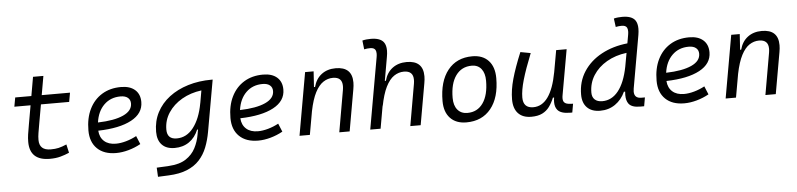

<svg xmlns="http://www.w3.org/2000/svg" viewBox="-52 -1044 6549 1578"><g transform="rotate(-5 3222.5 -254.5)"><path d="M324.2 9.8Q158.7 9.8 158.7 -144.5Q158.7 -175.8 163.1 -205.3Q167.5 -234.9 176.8 -287.1L204.1 -442.4H70.3L84 -517.6H217.3L244.6 -673.8H330.1L302.7 -517.6H536.1L522.5 -442.4H289.6L262.2 -287.1Q253.4 -236.8 248.8 -209.2Q244.1 -181.6 244.1 -152.8Q244.1 -66.9 338.4 -66.9Q375 -66.9 402.8 -73.2Q430.7 -79.6 469.2 -96.2L484.9 -26.4Q450.7 -11.2 412.1 -0.7Q373.5 9.8 324.2 9.8Z M875.5 -66.9Q914.6 -66.9 959.7 -79.6Q1004.9 -92.3 1046.4 -114.7L1074.7 -46.4Q1027.3 -20 973.9 -5.1Q920.4 9.8 871.1 9.8Q771.5 9.8 715.6 -44.4Q659.7 -98.6 659.7 -194.8Q659.7 -296.4 696.3 -370.8Q732.9 -445.3 799.8 -486.3Q866.7 -527.3 957 -527.3Q1030.8 -527.3 1072 -491.2Q1113.3 -455.1 1113.3 -390.6Q1113.3 -295.9 1014.9 -243.2Q916.5 -190.4 740.2 -186Q744.1 -129.9 779.5 -98.4Q814.9 -66.9 875.5 -66.9ZM743.7 -253.4Q879.4 -257.3 953.6 -291.3Q1027.8 -325.2 1027.8 -385.7Q1027.8 -416 1006.8 -433.3Q985.8 -450.7 946.8 -450.7Q864.3 -450.7 810.3 -397.7Q756.3 -344.7 743.7 -253.4Z M1196.3 234.4 1192.4 158.7 1293.9 153.3Q1381.3 148.4 1434.1 113.8Q1486.8 79.1 1513.7 26.9Q1540.5 -25.4 1550.3 -82.5L1557.6 -124H1550.3Q1523.9 -59.6 1473.6 -24.7Q1423.3 10.3 1354 10.3Q1286.1 10.3 1249.5 -27.6Q1212.9 -65.4 1212.9 -135.3Q1212.9 -223.1 1250 -294.7Q1287.1 -366.2 1353.8 -417Q1420.4 -467.8 1509.8 -495.1Q1599.1 -522.5 1704.1 -522.5H1713.4L1638.2 -98.1Q1626 -29.3 1603 28.8Q1580.1 86.9 1540 130.9Q1500 174.8 1437.5 200.7Q1375 226.6 1284.2 230.5ZM1613.3 -441.9Q1523.4 -430.2 1452.1 -389.2Q1380.9 -348.1 1339.6 -285.4Q1298.3 -222.7 1298.3 -146Q1298.3 -66.4 1377.9 -66.4Q1459.5 -66.4 1515.6 -138.9Q1571.8 -211.4 1594.7 -336.9L1596.2 -343.8Z M2047.4 -66.9Q2086.4 -66.9 2131.6 -79.6Q2176.8 -92.3 2218.3 -114.7L2246.6 -46.4Q2199.2 -20 2145.8 -5.1Q2092.3 9.8 2043 9.8Q1943.4 9.8 1887.5 -44.4Q1831.5 -98.6 1831.5 -194.8Q1831.5 -296.4 1868.2 -370.8Q1904.8 -445.3 1971.7 -486.3Q2038.6 -527.3 2128.9 -527.3Q2202.6 -527.3 2243.9 -491.2Q2285.2 -455.1 2285.2 -390.6Q2285.2 -295.9 2186.8 -243.2Q2088.4 -190.4 1912.1 -186Q1916 -129.9 1951.4 -98.4Q1986.8 -66.9 2047.4 -66.9ZM1915.5 -253.4Q2051.3 -257.3 2125.5 -291.3Q2199.7 -325.2 2199.7 -385.7Q2199.7 -416 2178.7 -433.3Q2157.7 -450.7 2118.7 -450.7Q2036.1 -450.7 1982.2 -397.7Q1928.2 -344.7 1915.5 -253.4Z M2384.3 0 2475.6 -517.6H2545.9L2537.6 -388.7H2546.4Q2564 -455.1 2611.6 -491.2Q2659.2 -527.3 2728 -527.3Q2863.8 -527.3 2863.8 -398.4Q2863.8 -372.1 2857.9 -340.3L2797.9 0H2712.4L2772.5 -344.2Q2775.4 -361.8 2775.4 -377Q2775.4 -450.7 2698.7 -450.7Q2656.2 -450.7 2619.1 -426.3Q2582 -401.9 2552.7 -345.5Q2523.4 -289.1 2503.9 -192.9L2469.7 0Z M3298.3 0 3358.4 -344.2Q3361.3 -361.8 3361.3 -377Q3361.3 -450.7 3284.7 -450.7Q3240.7 -450.7 3202.6 -425Q3164.6 -399.4 3135 -340.1Q3105.5 -280.8 3085.9 -179.2L3087.9 -196.8L3053.2 0H2967.8L3071.8 -587.9Q3074.7 -604.5 3074.7 -617.2Q3074.7 -636.7 3068.4 -647.9Q3057.6 -667 3025.9 -667Q3013.7 -667 3001 -665.8Q2988.3 -664.6 2975.6 -661.6L2967.3 -734.9Q2984.4 -739.3 3001.7 -741Q3019 -742.7 3036.6 -742.7Q3114.3 -742.7 3143.1 -704.6Q3161.6 -679.7 3161.6 -635.3Q3161.6 -611.8 3156.2 -583L3122.1 -388.7H3130.9Q3148.4 -455.1 3196.5 -491.2Q3244.6 -527.3 3314 -527.3Q3449.7 -527.3 3449.7 -398.4Q3449.7 -372.1 3443.8 -340.3L3383.8 0Z M3760.7 9.8Q3675.8 9.8 3627.9 -40.8Q3580.1 -91.3 3580.1 -181.2Q3580.1 -344.2 3653.1 -435.8Q3726.1 -527.3 3855.5 -527.3Q3940.9 -527.3 3988.8 -475.8Q4036.6 -424.3 4036.6 -331.5Q4036.6 -170.9 3963.6 -80.6Q3890.6 9.8 3760.7 9.8ZM3775.9 -66.9Q3858.4 -66.9 3904.8 -133.1Q3951.2 -199.2 3951.2 -317.4Q3951.2 -379.9 3923.1 -415.3Q3895 -450.7 3844.2 -450.7Q3760.3 -450.7 3712.6 -384.5Q3665 -318.4 3665 -200.2Q3665 -137.2 3694.6 -102.1Q3724.1 -66.9 3775.9 -66.9Z M4296.4 10.3Q4226.1 10.3 4188.2 -30Q4150.4 -70.3 4150.4 -145Q4150.4 -222.2 4175.8 -313Q4201.2 -403.8 4252.4 -527.3L4336.4 -511.7Q4284.7 -382.3 4260.3 -297.4Q4235.8 -212.4 4235.8 -153.8Q4235.8 -66.4 4319.3 -66.4Q4463.9 -66.4 4514.6 -336.9V-336.4L4546.9 -517.6H4633.3L4567.4 -146Q4564.5 -130.9 4564.5 -119.1Q4564.5 -97.2 4573.7 -85.9Q4587.4 -68.4 4630.4 -67.4L4647 -66.9L4634.3 4.9H4617.2Q4539.1 4.9 4512.2 -29.3Q4492.7 -53.2 4492.7 -94.2Q4492.7 -111.3 4496.1 -130.9H4486.3Q4469.2 -88.9 4446 -57.1Q4422.9 -25.4 4387 -7.6Q4351.1 10.3 4296.4 10.3Z M4864.7 10.3Q4795.4 10.3 4757.3 -27.8Q4719.2 -65.9 4719.2 -135.3Q4719.2 -242.7 4772.9 -325.2Q4826.7 -407.7 4920.4 -458.5Q5014.2 -509.3 5134.8 -522L5147 -590.8Q5149.9 -607.4 5149.9 -620.6Q5149.9 -639.6 5143.6 -650.9Q5132.8 -669.9 5101.1 -669.9Q5088.9 -669.9 5076.4 -668.7Q5064 -667.5 5051.3 -664.6L5042 -734.9Q5059.1 -739.3 5076.4 -741Q5093.8 -742.7 5111.3 -742.7Q5189 -742.7 5217.3 -704.6Q5235.8 -679.2 5235.8 -634.3Q5235.8 -611.3 5231 -583L5154.3 -147.5Q5151.9 -134.3 5151.9 -123Q5151.9 -66.9 5210 -66.9H5239.7L5227.1 4.9H5193.8Q5124 4.9 5099.6 -28.8Q5080.6 -54.7 5080.6 -100.1Q5080.6 -113.3 5082 -128.4H5071.8Q5042.5 -64 4988.8 -26.9Q4935.1 10.3 4864.7 10.3ZM5100.6 -331.1 5121.1 -444.8Q5028.3 -433.1 4957 -391.6Q4885.7 -350.1 4845.2 -286.6Q4804.7 -223.1 4804.7 -144Q4804.7 -106.9 4826.7 -86.7Q4848.6 -66.4 4888.2 -66.4Q4966.8 -66.4 5021 -134.5Q5075.2 -202.6 5100.6 -331.1Z M5563 -66.9Q5602.1 -66.9 5647.2 -79.6Q5692.4 -92.3 5733.9 -114.7L5762.2 -46.4Q5714.8 -20 5661.4 -5.1Q5607.9 9.8 5558.6 9.8Q5459 9.8 5403.1 -44.4Q5347.2 -98.6 5347.2 -194.8Q5347.2 -296.4 5383.8 -370.8Q5420.4 -445.3 5487.3 -486.3Q5554.2 -527.3 5644.5 -527.3Q5718.3 -527.3 5759.5 -491.2Q5800.8 -455.1 5800.8 -390.6Q5800.8 -295.9 5702.4 -243.2Q5604 -190.4 5427.7 -186Q5431.6 -129.9 5467 -98.4Q5502.4 -66.9 5563 -66.9ZM5431.2 -253.4Q5566.9 -257.3 5641.1 -291.3Q5715.3 -325.2 5715.3 -385.7Q5715.3 -416 5694.3 -433.3Q5673.3 -450.7 5634.3 -450.7Q5551.8 -450.7 5497.8 -397.7Q5443.8 -344.7 5431.2 -253.4Z M5899.9 0 5991.2 -517.6H6061.5L6053.2 -388.7H6062Q6079.6 -455.1 6127.2 -491.2Q6174.8 -527.3 6243.7 -527.3Q6379.4 -527.3 6379.4 -398.4Q6379.4 -372.1 6373.5 -340.3L6313.5 0H6228L6288.1 -344.2Q6291 -361.8 6291 -377Q6291 -450.7 6214.4 -450.7Q6171.9 -450.7 6134.8 -426.3Q6097.7 -401.9 6068.4 -345.5Q6039.1 -289.1 6019.5 -192.9L5985.4 0Z"/></g></svg>

Font: CaskaydiaCove NFP SemiLight
Style: Italic
Weight: 350
Italic angle: -10°
Designer: Aaron Bell
Foundry: Saja Typeworks
Version: Version 2111.001; VTT 6.35;Nerd Fonts 3.1.1